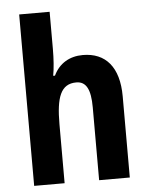

<svg xmlns="http://www.w3.org/2000/svg" viewBox="-54 -804 655 848"><g transform="rotate(-5 274.0 -380.0)"><path d="M198 -595V-760H63V0H198V-261C198 -381 219 -439 288 -439C332 -439 351 -402 351 -323V0H487V-360C487 -490 428 -557 327 -557C269 -557 222 -530 197 -477H189C195 -508 198 -552 198 -595Z"/></g></svg>

Font: Noto Sans Myanmar Condensed
Style: Bold
Weight: 700
Width: 3
Designer: Monotype Design Team
Foundry: Monotype Imaging Inc.
Version: Version 2.107